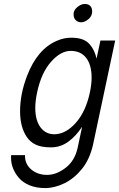

<svg xmlns="http://www.w3.org/2000/svg" viewBox="-20 -728 600 967"><path d="M448.7 0Q432.1 73.7 393.1 122.3Q354 170.9 304.2 195.1Q254.4 219.2 208.3 219.2Q162.1 219.2 128.4 205.1Q94.7 190.9 75.2 168Q35.6 121.6 35.6 65.9Q35.6 57.1 36.1 53.2H106V58.1Q106 99.1 137.9 126Q169.9 152.8 217 152.8Q264.2 152.8 310.5 117.2Q356.9 81.5 371.1 16.1L393.6 -89.8Q362.8 -42.5 323.7 -14.2Q284.7 14.2 236.3 14.2Q188 14.2 159.4 0.2Q130.9 -13.7 114.3 -39.1Q81.1 -88.9 81.1 -167Q81.1 -254.9 116.2 -345.7Q168 -481 267.1 -522.9Q302.7 -538.1 337.9 -538.1Q373 -538.1 395.5 -529.5Q418 -521 431.6 -504.9Q456.5 -477.1 466.3 -432.6L485.8 -523.9H560.1ZM167 -263.2Q157.7 -217.8 157.7 -185.1Q157.7 -122.1 183.8 -86.9Q210 -51.8 253.4 -51.8Q310.1 -51.8 361.1 -108.6Q412.1 -165.5 432.6 -262.2Q441.4 -303.2 441.4 -336.9Q441.4 -400.9 414.1 -436.3Q386.7 -471.7 336.2 -471.7Q285.6 -471.7 236.8 -416.5Q188 -361.3 167 -263.2ZM406.2 -708Q442.4 -708 444.3 -671.4Q444.3 -647 425.3 -631.3Q406.2 -615.7 389.2 -615.7Q372.1 -615.7 361.3 -626.5Q350.6 -637.2 350.6 -657Q350.6 -676.8 369.6 -692.4Q388.7 -708 406.2 -708Z"/></svg>

Font: Tuffy
Style: Italic
Weight: 400
Italic angle: -12°
Designer: Thatcher Ulrich, Karoly Barta and Michael Everson
Version: Version 001.271